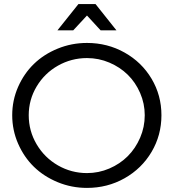

<svg xmlns="http://www.w3.org/2000/svg" viewBox="-20 -917 853 943"><path d="M407.2 -840.8 339.8 -768.1H262.2L365.2 -897H449.2L551.8 -768.1H474.1ZM407.2 -706.1Q507.8 -706.1 591.8 -658.9Q675.8 -611.8 724.4 -530.3Q772.9 -448.7 772.9 -351.1Q772.9 -252.9 724.4 -170.9Q675.8 -88.9 591.8 -41.5Q507.8 5.9 407.2 5.9Q331.5 5.9 263.4 -22.2Q195.3 -50.3 146.5 -97.9Q97.7 -145.5 68.8 -211.7Q40 -277.8 40 -351.1Q40 -424.3 68.8 -490Q97.7 -555.7 146.5 -603Q195.3 -650.4 263.4 -678.2Q331.5 -706.1 407.2 -706.1ZM407.2 -66.9Q464.8 -66.9 517.1 -89.4Q569.3 -111.8 607.4 -149.9Q645.5 -188 668.2 -240.5Q690.9 -293 690.9 -351.1Q690.9 -408.2 668.2 -460.4Q645.5 -512.7 607.4 -550Q569.3 -587.4 517.1 -609.6Q464.8 -631.8 407.2 -631.8Q330.6 -631.8 264.6 -594.5Q198.7 -557.1 159.9 -492.2Q121.1 -427.2 121.1 -351.1Q121.1 -273.9 159.9 -208.3Q198.7 -142.6 264.6 -104.7Q330.6 -66.9 407.2 -66.9Z"/></svg>

Font: Montserrat-Arabic Light
Style: Regular
Weight: 300
Designer: Mohamed Gaber
Foundry: Kief Type Foundry
Version: Version 5.008;PS 005.008;hotconv 1.0.88;makeotf.lib2.5.64775